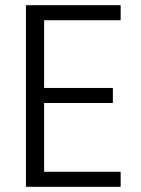

<svg xmlns="http://www.w3.org/2000/svg" viewBox="-20 -720 543 740"><path d="M445 -642H150V-381H415V-323H150V-58H445V0H80V-700H445Z"/></svg>

Font: Poppins Light
Style: Regular
Weight: 300
Designer: Ninad Kale (Devanagari), Jonny Pinhorn (Latin)
Version: Version 5.002